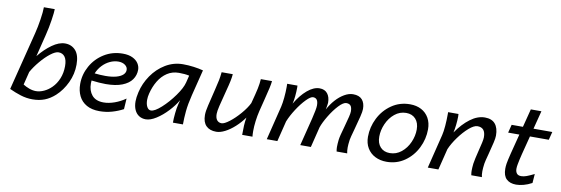

<svg xmlns="http://www.w3.org/2000/svg" viewBox="-56 -1184 4714 1613"><g transform="rotate(10 2301.0 -377.5)"><path d="M269.5 -539.6 222.7 -351.1Q274.4 -415 332.5 -456.5Q390.6 -498 442.9 -498Q498 -498 532.7 -459.2Q567.4 -420.4 567.4 -339.4Q567.4 -258.8 532.7 -185.1Q498 -111.3 442.9 -61Q401.4 -23.4 355.5 -5.6Q309.6 12.2 252.4 12.2Q200.7 12.2 151.1 -3.4Q101.6 -19 53.7 -41.5L179.2 -539.6Q192.9 -594.2 203.1 -660.4Q213.4 -726.6 213.4 -766.6H306.2Q306.2 -739.7 295.9 -671.6Q285.6 -603.5 269.5 -539.6ZM269.5 -61Q301.8 -61 336.9 -76.9Q372.1 -92.8 401.4 -122.1Q435.1 -155.3 454.8 -203.6Q474.6 -252 474.6 -310.1Q474.6 -362.8 455.3 -388.9Q436 -415 401.4 -415Q374.5 -415 333.7 -383.5Q293 -352.1 252.4 -303.7Q211.9 -255.4 186.5 -209.5L158.7 -97.7Q181.2 -83 210.9 -72Q240.7 -61 269.5 -61Z M823.7 12.2Q758.3 12.2 713.9 -12.9Q669.4 -38.1 647.5 -82.8Q625.5 -127.4 625.5 -185.5Q625.5 -266.1 665.5 -338.1Q705.6 -410.2 776.4 -454.1Q847.2 -498 935.5 -498Q984.9 -498 1018.6 -481.7Q1052.2 -465.3 1068.4 -439.7Q1084.5 -414.1 1084.5 -386.2Q1084.5 -339.8 1058.3 -302.5Q1032.2 -265.1 976.8 -243.2Q921.4 -221.2 836.4 -221.2Q783.7 -221.2 714.8 -230Q713.4 -218.3 713.4 -205.1Q713.4 -143.6 746.1 -104.7Q778.8 -65.9 845.2 -65.9Q889.6 -65.9 939.2 -83.7Q988.8 -101.6 1030.8 -131.8L1024.9 -40.5Q981.4 -17.1 930.2 -2.4Q878.9 12.2 823.7 12.2ZM821.8 -288.1Q875.5 -288.1 913.3 -298.3Q951.2 -308.6 970.5 -326.7Q989.7 -344.7 989.7 -367.7Q989.7 -393.1 967 -409.4Q944.3 -425.8 910.2 -425.8Q874 -425.8 838.6 -409.4Q803.2 -393.1 774.7 -363Q746.1 -333 730 -293.5Q778.3 -288.1 821.8 -288.1Z M1466.3 -157.7 1476.1 -196.3Q1448.2 -147.9 1402.8 -99.4Q1357.4 -50.8 1307.9 -19.3Q1258.3 12.2 1218.8 12.2Q1186.5 12.2 1161.6 -3.4Q1136.7 -19 1122.8 -49.3Q1108.9 -79.6 1108.9 -122.1Q1108.9 -155.3 1119.6 -201.2Q1137.2 -278.3 1183.8 -346.4Q1230.5 -414.6 1299.3 -456.3Q1368.2 -498 1448.7 -498Q1494.1 -498 1539.8 -491.9Q1585.4 -485.8 1621.6 -476.1L1565.9 -253.4Q1546.4 -174.8 1540.5 -113.8Q1534.7 -52.7 1534.7 0H1449.2Q1449.2 -35.2 1453.9 -81.5Q1458.5 -127.9 1466.3 -157.7ZM1426.8 -420.9Q1370.6 -420.9 1326.9 -392.1Q1283.2 -363.3 1254.2 -314.9Q1225.1 -266.6 1210 -206.1Q1202.6 -176.8 1202.6 -150.9Q1202.6 -114.7 1215.3 -91.6Q1228 -68.4 1249 -68.4Q1280.8 -68.4 1336.2 -118.4Q1391.6 -168.5 1439.9 -236.1Q1488.3 -303.7 1500 -351.6L1515.1 -412.6Q1478.5 -420.9 1426.8 -420.9Z M2049.8 -148.9Q2017.1 -103.5 1976.6 -66.7Q1936 -29.8 1895 -8.8Q1854 12.2 1820.3 12.2Q1763.7 12.2 1733.4 -18.8Q1703.1 -49.8 1703.1 -109.9Q1703.1 -143.1 1715.3 -192.9L1749.5 -334.5Q1762.7 -388.2 1768.8 -418.5Q1774.9 -448.7 1778.8 -488.3H1874Q1872.1 -461.9 1865.2 -428.7Q1858.4 -395.5 1844.2 -342.8Q1819.8 -251 1809.1 -204.8Q1798.3 -158.7 1798.3 -136.7Q1798.3 -101.6 1812.7 -83.7Q1827.1 -65.9 1852.1 -65.9Q1875.5 -65.9 1918.7 -99.1Q1961.9 -132.3 2004.6 -181.9Q2047.4 -231.4 2069.3 -275.9Q2092.3 -361.8 2101.6 -405.3Q2110.8 -448.7 2113.3 -488.3H2208.5Q2206.5 -464.4 2198 -426.5Q2189.5 -388.7 2172.9 -323.2Q2157.2 -263.2 2147.5 -222.2Q2137.2 -179.7 2131.3 -133.3Q2125.5 -86.9 2125.5 -48.8Q2125.5 -17.6 2127.9 0H2040Q2040 -45.4 2041.7 -79.3Q2043.5 -113.3 2049.8 -148.9Z M2841.8 -37.6Q2841.8 -64 2845.7 -99.1Q2847.7 -116.7 2854.7 -144.5Q2861.8 -172.4 2875 -219.2Q2890.1 -273.9 2897.7 -305.2Q2905.3 -336.4 2905.3 -351.6Q2905.3 -385.3 2893.6 -400.1Q2881.8 -415 2856.4 -415Q2830.1 -415 2791.7 -374Q2753.4 -333 2718.8 -275.6Q2684.1 -218.3 2669.4 -175.3L2626 0H2535.6L2595.2 -237.3Q2604.5 -274.9 2610.4 -306.2Q2616.2 -337.4 2616.2 -351.6Q2616.2 -384.8 2605.2 -399.9Q2594.2 -415 2572.3 -415Q2551.3 -415 2514.4 -377.2Q2477.5 -339.4 2440.9 -283Q2404.3 -226.6 2383.8 -175.3L2340.3 0H2250L2321.8 -290.5Q2329.1 -320.8 2333.7 -368.7Q2338.4 -416.5 2338.4 -461.4Q2338.4 -480 2337.9 -488.3H2425.8Q2426.3 -482.9 2426.3 -469.2Q2426.3 -436.5 2422.4 -396.7Q2418.5 -356.9 2411.6 -332Q2456.1 -407.7 2509.5 -452.9Q2563 -498 2613.8 -498Q2657.7 -498 2680.9 -469Q2704.1 -439.9 2704.1 -390.6Q2704.1 -385.7 2701.7 -371.3Q2699.2 -356.9 2697.3 -344.2L2694.8 -332Q2719.2 -378.4 2752.9 -416Q2786.6 -453.6 2825 -475.8Q2863.3 -498 2899.4 -498Q2951.7 -498 2976.8 -469.5Q3002 -440.9 3002 -390.6Q3002 -368.7 2991.2 -324.5Q2980.5 -280.3 2960.4 -207.5Q2939.5 -133.3 2937 -116.2Q2931.2 -74.2 2931.2 -49.8Q2931.2 -18.6 2936 0H2845.7Q2841.8 -20.5 2841.8 -37.6Z M3385.7 -498Q3440.4 -498 3481.9 -476.1Q3523.4 -454.1 3546.6 -413.1Q3569.8 -372.1 3569.8 -316.4Q3569.8 -233.9 3532.2 -158Q3494.6 -82 3426.8 -34.9Q3358.9 12.2 3272.9 12.2Q3218.3 12.2 3175.3 -9.5Q3132.3 -31.2 3107.9 -72Q3083.5 -112.8 3083.5 -168Q3083.5 -250.5 3121.6 -326.7Q3159.7 -402.8 3228.8 -450.4Q3297.9 -498 3385.7 -498ZM3176.8 -185.5Q3176.8 -129.4 3206.5 -96.9Q3236.3 -64.5 3287.1 -64.5Q3341.8 -64.5 3385.3 -99.6Q3428.7 -134.8 3452.6 -189Q3476.6 -243.2 3476.6 -298.3Q3476.6 -355.5 3446.8 -388.2Q3417 -420.9 3366.2 -420.9Q3311.5 -420.9 3268.3 -385.5Q3225.1 -350.1 3200.9 -295.2Q3176.8 -240.2 3176.8 -185.5Z M3990.7 -37.6Q3990.7 -64 3994.6 -99.1Q3996.6 -116.2 4003.7 -147.2Q4010.7 -178.2 4018.6 -210Q4030.3 -255.9 4036.9 -286.1Q4043.5 -316.4 4043.5 -332Q4043.5 -374.5 4026.4 -394.8Q4009.3 -415 3975.1 -415Q3945.3 -415 3902.6 -377.9Q3859.9 -340.8 3819.8 -285.6Q3779.8 -230.5 3758.8 -180.7L3713.9 0H3623.5L3695.3 -290.5Q3702.6 -319.8 3706.8 -369.9Q3710.9 -419.9 3710.9 -469.2V-488.3H3799.3Q3800.3 -476.6 3800.3 -467.3Q3800.3 -436 3795.7 -394.3Q3791 -352.5 3784.7 -328.1Q3837.9 -405.8 3899.7 -451.9Q3961.4 -498 4023.9 -498Q4083 -498 4112.1 -463.1Q4141.1 -428.2 4141.1 -363.8Q4141.1 -341.8 4132.3 -304Q4123.5 -266.1 4106.4 -200.2Q4088.9 -135.7 4085.9 -116.2Q4080.1 -74.2 4080.1 -49.8Q4080.1 -18.6 4085 0H3994.6Q3990.7 -20.5 3990.7 -37.6Z M4377.9 12.2Q4325.7 12.2 4295.9 -15.9Q4266.1 -43.9 4266.1 -104Q4266.1 -125 4269.5 -147Q4273.9 -174.8 4289.6 -238Q4305.2 -301.3 4333 -406.7H4237.3L4254.9 -476.1H4351.1L4391.1 -631.8H4481.4L4441.4 -476.1H4601.6L4584 -406.7H4423.3L4418.9 -389.6Q4396 -301.8 4382.8 -249.3Q4369.6 -196.8 4362.8 -159.2Q4358.4 -137.2 4358.4 -120.6Q4358.4 -96.2 4369.9 -80.8Q4381.3 -65.4 4408.2 -65.4Q4429.7 -65.4 4454.1 -74.5Q4478.5 -83.5 4518.1 -103L4512.2 -25.4Q4476.1 -5.9 4441.4 3.2Q4406.7 12.2 4377.9 12.2Z"/></g></svg>

Font: Lesson One
Style: Italic
Weight: 400
Italic angle: -14°
Designer: But Ko, Victor Gaultney, Annie Olsen, Julie Remington, Don Collingsworth, Eric Hays, Becca Hirsbrunner
Version: Version 1.100